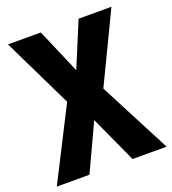

<svg xmlns="http://www.w3.org/2000/svg" viewBox="-132 -813 817 912"><g transform="rotate(-20 276.5 -357.0)"><path d="M554 0 366 -362 535 -714H369L275 -488L178 -714H12L183 -362L-1 0H164L274 -236L382 0Z"/></g></svg>

Font: Noto Sans Malayalam Condensed ExtraBold
Style: Regular
Weight: 800
Width: 3
Designer: Jelle Bosma - Monotype Design Team
Foundry: Monotype Imaging Inc.
Version: Version 2.104